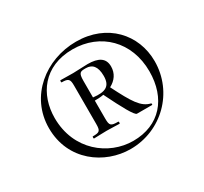

<svg xmlns="http://www.w3.org/2000/svg" viewBox="-124 -900 995 936"><g transform="rotate(-30 373.5 -431.5)"><path d="M396 -725C225 -725 71 -605 71 -425C71 -242 221 -138 366 -138C540 -138 681 -276 681 -451C681 -602 570 -725 396 -725ZM397 -166C259 -166 120 -273 120 -454C120 -585 199 -701 362 -701C519 -701 634 -588 634 -421C634 -269 546 -166 397 -166ZM563 -281C512 -293 485 -338 429 -449C463 -467 484 -496 484 -535C484 -582 451 -602 390 -602C367 -602 332 -599 308 -599C284 -599 256 -600 236 -600C234 -600 234 -588 236 -588C275 -588 281 -580 281 -544V-329C281 -289 275 -284 236 -284C234 -284 234 -272 236 -272C253 -272 284 -274 308 -274C337 -274 360 -272 380 -272C383 -272 383 -284 380 -284C338 -284 332 -289 332 -329V-430C350 -430 367 -431 382 -434C430 -336 465 -272 478 -272H563C566 -272 566 -280 563 -281ZM332 -448V-541C332 -588 342 -589 373 -589C408 -589 430 -567 430 -513C430 -455 399 -440 332 -448Z"/></g></svg>

Font: Cormorant Infant Book
Style: Regular
Weight: 500
Designer: Christian Thalmann (Catharsis Fonts)
Version: Version 1.000;PS 002.000;hotconv 1.0.88;makeotf.lib2.5.64775